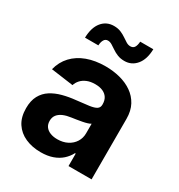

<svg xmlns="http://www.w3.org/2000/svg" viewBox="-179 -873 935 1003"><g transform="rotate(30 288.0 -371.5)"><path d="M213.9 10.3Q162.1 10.3 121.1 -7.8Q80.1 -25.9 56.6 -61.8Q33.2 -97.7 33.2 -151.4Q33.2 -196.8 49.8 -227.3Q66.4 -257.8 95.2 -276.1Q124 -294.4 160.9 -304.2Q197.8 -314 238.3 -317.9Q285.2 -322.8 314.2 -326.9Q343.3 -331.1 356.4 -339.8Q369.6 -348.6 369.6 -366.2V-368.7Q369.6 -391.6 359.6 -407.5Q349.6 -423.3 330.6 -431.9Q311.5 -440.4 284.2 -440.4Q256.3 -440.4 235.6 -431.9Q214.8 -423.3 201.7 -408.9Q188.5 -394.5 183.1 -376.5L48.8 -395Q61 -443.8 93 -478Q125 -512.2 173.8 -530.3Q222.7 -548.3 285.2 -548.3Q330.6 -548.3 372.1 -537.6Q413.6 -526.9 445.8 -504.6Q478 -482.4 496.8 -447.8Q515.6 -413.1 515.6 -364.7V0H376.5V-75.2H372.1Q358.9 -49.8 337.2 -30.5Q315.4 -11.2 284.9 -0.5Q254.4 10.3 213.9 10.3ZM254.9 -91.8Q289.6 -91.8 315.7 -105.5Q341.8 -119.1 356.2 -142.3Q370.6 -165.5 370.6 -193.8V-252Q364.3 -247.6 351.6 -243.7Q338.9 -239.7 323.2 -236.8Q307.6 -233.9 292 -231.4Q276.4 -229 263.2 -227.1Q236.3 -223.6 216.1 -215.1Q195.8 -206.5 184.3 -191.9Q172.9 -177.2 172.9 -155.8Q172.9 -134.8 183.3 -120.6Q193.8 -106.4 212.4 -99.1Q231 -91.8 254.9 -91.8ZM354 -621.1Q330.6 -621.1 312.3 -628.4Q293.9 -635.7 279.3 -646Q264.6 -656.2 252.2 -663.6Q239.7 -670.9 228 -670.9Q212.9 -670.9 205.1 -658Q197.3 -645 196.3 -624H115.7Q117.2 -685.5 144.8 -719.2Q172.4 -752.9 217.3 -752.9Q240.7 -752.9 258.8 -745.4Q276.9 -737.8 291.3 -727.8Q305.7 -717.8 317.9 -710.4Q330.1 -703.1 342.8 -703.1Q359.4 -703.1 366.9 -715.1Q374.5 -727.1 376 -750H455.1Q453.6 -688.5 425.5 -654.8Q397.5 -621.1 354 -621.1Z"/></g></svg>

Font: Inter 17pt
Style: Bold
Weight: 700
Version: Version 4.001;git-66647c0bb